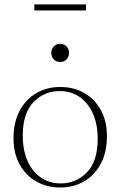

<svg xmlns="http://www.w3.org/2000/svg" viewBox="-20 -822 534 852"><path d="M247 10Q188 10 141 -16.8Q94 -43.5 67 -92.8Q40 -142 40 -208.5Q40 -278.5 66.8 -329.5Q93.5 -380.5 140.5 -408.2Q187.5 -436 247.5 -436Q307 -436 353.8 -409.2Q400.5 -382.5 427.5 -333.5Q454.5 -284.5 454.5 -217.5Q454.5 -147.5 427.8 -96.5Q401 -45.5 354.2 -17.8Q307.5 10 247 10ZM249.5 -8Q318 -8 365.8 -57.2Q413.5 -106.5 413.5 -206Q413.5 -302 367 -360Q320.5 -418 245 -418Q176.5 -418 128.8 -369Q81 -320 81 -220Q81 -124 127.5 -66Q174 -8 249.5 -8ZM247 -547Q228.5 -547 218 -559.2Q207.5 -571.5 207.5 -587Q207.5 -603 218 -615.2Q228.5 -627.5 247 -627.5Q265.5 -627.5 276 -615.2Q286.5 -603 286.5 -587Q286.5 -571.5 276 -559.2Q265.5 -547 247 -547ZM132.5 -775.5V-802.5H361.5V-775.5Z"/></svg>

Font: Newsreader 16pt ExtraLight
Style: Regular
Weight: 275
Designer: Hugues Gentile
Foundry: Production Type
Version: Version 1.003; ttfautohint (v1.8.3)